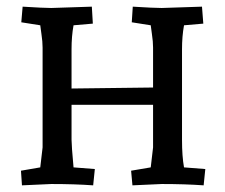

<svg xmlns="http://www.w3.org/2000/svg" viewBox="-20 -553 675 577"><path d="M101 -50 108 -110V-410Q108 -428 104.5 -451Q101 -474 101 -477L44 -486L48 -533Q112 -529 134 -529L256 -533L259 -482L201 -477Q195 -444 195 -405V-287L440 -290V-410Q440 -428 436.5 -451Q433 -474 433 -477L376 -486L379 -533Q443 -529 466 -529L587 -533L591 -482L533 -477Q527 -444 527 -405V-133Q527 -83 533 -50L597 -45L592 4Q536 0 466 0L378 4L374 -40L433 -50L440 -110V-238H195V-133Q195 -116 201 -50L265 -45L260 4Q205 0 134 0L46 4L43 -40Z"/></svg>

Font: Andada SC
Style: Regular
Weight: 400
Designer: Carolina Giovagnoli
Foundry: Carolina Giovagnoli
Version: Version 1.003